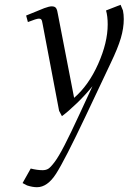

<svg xmlns="http://www.w3.org/2000/svg" viewBox="-20 -470 553 793"><path d="M73.2 286.1 106.9 226.1Q133.8 232.9 155.8 232.9Q169.4 232.9 179 227.3Q188.5 221.7 205.3 199.5Q222.2 177.2 246.8 129.4Q271.5 81.5 309.1 0L361.8 -113.8Q333 -78.1 297.6 -43.9Q262.2 -9.8 235.8 9.8L224.1 -12.2L155.8 -372.1Q153.8 -385.3 150.6 -389.2Q147.5 -393.1 141.1 -393.1Q130.9 -393.1 95.2 -378.9L87.9 -405.8Q142.6 -428.7 162.8 -436.3Q183.1 -443.8 193.8 -443.8Q207 -443.8 211.9 -436Q216.8 -428.2 219.2 -411.1L286.1 -65.9Q346.2 -117.7 385.5 -206.1Q424.8 -294.4 424.8 -369.1Q424.8 -402.8 418 -426.8L478 -450.2L487.8 -426.8Q491.2 -410.2 491.2 -391.1Q491.2 -353.5 479 -312.3Q466.8 -271 437 -209L335 6.8Q247.1 192.4 211.4 247.8Q175.8 303.2 132.8 303.2Q114.3 303.2 91.8 295.9Z"/></svg>

Font: Dehuti Alt
Style: Italic
Weight: 400
Version: Version 1.2